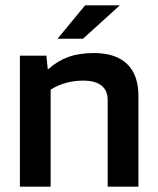

<svg xmlns="http://www.w3.org/2000/svg" viewBox="-20 -704 594 724"><path d="M171 0H55V-494H155L160 -444H163Q198 -475 238.5 -489.5Q279 -504 334 -504Q416 -504 459 -463Q502 -422 502 -342V0H386V-327Q386 -363 362.5 -381.5Q339 -400 293 -400Q260 -400 229 -391.5Q198 -383 171 -366ZM301 -684H432L293 -558H197Z"/></svg>

Font: Blinker SemiBold
Style: Regular
Weight: 600
Designer: Juergen Huber
Foundry: supertype
Version: Version 1.015;PS 1.15;hotconv 1.0.88;makeotf.lib2.5.647800